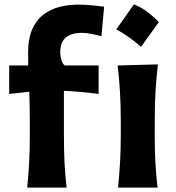

<svg xmlns="http://www.w3.org/2000/svg" viewBox="-20 -847 793 867"><path d="M584.6 -827.3Q614.6 -816 642.8 -795.1Q671 -774.1 697.4 -747.3Q657.1 -690.9 616.8 -635.5Q592.1 -657.6 564.4 -677.4Q536.8 -697.3 505.1 -714.5Q525.5 -743.5 545.4 -771.4Q565.2 -799.4 584.6 -827.3ZM103 0Q108.9 -59.6 111.8 -115.2Q114.7 -170.9 114.7 -239.7V-294.4Q114.7 -325.2 114 -359.6Q113.3 -394 112.3 -432.6L21.5 -422.9V-551.3H107.4Q107.4 -566.4 107.2 -580.6Q106.9 -594.7 106.9 -608.4Q106.9 -672.9 125.7 -715.1Q144.5 -757.3 177 -781.7Q209.5 -806.2 250 -816.2Q290.5 -826.2 333.5 -826.2Q362.8 -826.2 397.7 -822.8Q432.6 -819.3 450.2 -816.9L438 -683.1Q419.4 -689 393.1 -693.8Q366.7 -698.7 351.1 -698.7Q303.2 -698.7 277.6 -678Q252 -657.2 252 -609.4Q252 -593.8 257.3 -575.9Q262.7 -558.1 272.5 -551.3H425.3V-422.9Q384.8 -428.2 345.9 -431.6Q307.1 -435.1 268.6 -437V-239.7Q268.6 -170.9 271.2 -115.2Q273.9 -59.6 280.8 0ZM513.2 0Q519 -59.6 522.2 -115.2Q525.4 -170.9 525.4 -239.7V-294.4Q525.4 -375.5 521.7 -433.8Q518.1 -492.2 511.2 -551.3L692.9 -556.2Q686 -495.6 682.4 -436.3Q678.7 -377 678.7 -294.4V-239.7Q678.7 -170.9 681.6 -115.2Q684.6 -59.6 691.4 0Z"/></svg>

Font: Pinar-FD Bold
Style: Regular
Weight: 700
Designer: Amin Abedi
Version: Version 3.000